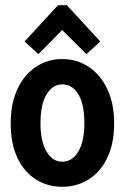

<svg xmlns="http://www.w3.org/2000/svg" viewBox="-20 -705 478 735"><path d="M218 10Q162 10 117.5 -18Q73 -46 47 -100Q21 -154 21 -233Q21 -309 47 -364.5Q73 -420 118 -449.5Q163 -479 218 -479Q274 -479 319 -449.5Q364 -420 390.5 -364.5Q417 -309 417 -233Q417 -155 390.5 -100.5Q364 -46 319 -18Q274 10 218 10ZM218 -86Q257 -86 280 -125Q303 -164 303 -233Q303 -306 280 -344Q257 -382 218 -382Q182 -382 158.5 -344Q135 -306 135 -233Q135 -164 158 -125Q181 -86 218 -86ZM127 -498 74 -546 202 -685H236L364 -546L311 -498L218 -590Z"/></svg>

Font: Inconsolata SemiCondensed ExtraBold
Style: Regular
Weight: 800
Width: 4
Monospace: yes
Designer: Raph Levien, Cyreal, Brenton Simpson
Foundry: Raph Levien, Cyreal, Google
Version: Version 3.100; ttfautohint (v1.8.4.7-5d5b)